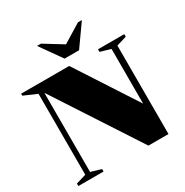

<svg xmlns="http://www.w3.org/2000/svg" viewBox="-207 -1100 1215 1264"><g transform="rotate(-30 400.0 -467.5)"><path d="M101.5 -42V-657L2.5 -700V-715H368L665.5 -257V-672.5L587 -695.5V-715H786.5V-695.5L710 -672.5V0H557.5L138 -643.5V-42L216.5 -19V0H25V-19ZM591.5 -935 476 -772H366L250.5 -935H280.5L421 -848.5L561.5 -935Z"/></g></svg>

Font: Newsreader Display ExtraBold
Style: Regular
Weight: 800
Designer: Hugues Gentile
Foundry: Production Type
Version: Version 1.001